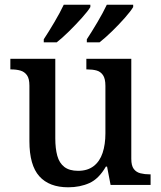

<svg xmlns="http://www.w3.org/2000/svg" viewBox="-20 -786 684 816"><path d="M270 10Q189 10 147 -37Q105 -84 105 -186V-422Q105 -452 94.5 -466.5Q84 -481 67 -486Q50 -491 27 -491H24V-536H215V-198Q215 -155 223.5 -124Q232 -93 253.5 -76.5Q275 -60 312 -60Q352 -60 378 -80Q404 -100 416 -136Q428 -172 428 -219V-421Q428 -452 417.5 -467Q407 -482 390 -486.5Q373 -491 351 -491H347V-536H538V-111Q538 -82 548.5 -68Q559 -54 577 -49.5Q595 -45 616 -45H620V0H450L435 -78H430Q400 -26 360 -8Q320 10 270 10ZM349 -619Q370 -651 394 -691.5Q418 -732 434 -766H546V-756Q536 -739 510.5 -710Q485 -681 455.5 -652.5Q426 -624 403 -606H349ZM166 -619Q187 -651 211 -691.5Q235 -732 251 -766H364V-756Q354 -739 328 -710Q302 -681 273 -652.5Q244 -624 221 -606H166Z"/></svg>

Font: Noto Serif Khmer Medium
Style: Regular
Weight: 500
Version: Version 2.003